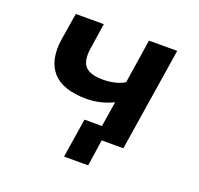

<svg xmlns="http://www.w3.org/2000/svg" viewBox="-113 -624 905 875"><g transform="rotate(20 340.0 -186.5)"><path d="M400 128H283L313 -62H501L492 0H419ZM388 0 417 -184Q386 -169 353 -161.5Q320 -154 289 -154Q172 -154 123 -210.5Q74 -267 90 -371L111 -501H247L229 -383Q222 -343 228.5 -316Q235 -289 259 -275.5Q283 -262 329 -262Q358 -262 384 -268Q410 -274 433 -287L466 -501H603L524 0Z"/></g></svg>

Font: Nunito Sans 7pt
Style: Bold Italic
Weight: 700
Italic angle: -9°
Version: Version 3.101;gftools[0.9.27]